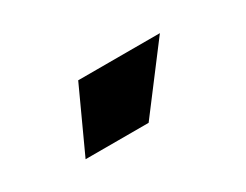

<svg xmlns="http://www.w3.org/2000/svg" viewBox="-36 -952 662 517"><g transform="rotate(-30 294.5 -693.0)"><path d="M123 -596 212 -790H466L319 -596Z"/></g></svg>

Font: Georama Extended Black
Style: Regular
Weight: 900
Width: 7
Designer: Jean-Baptiste Levee
Foundry: Production Type
Version: Version 1.000